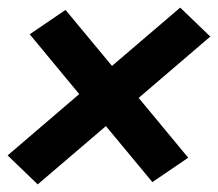

<svg xmlns="http://www.w3.org/2000/svg" viewBox="-36 -592 572 504"><path d="M63 -108 -16 -184 172 -345 42 -502 136 -566 258 -419 437 -572 516 -496 328 -335 458 -178 364 -114 242 -261Z"/></svg>

Font: iosevka_custom_sans_ss08 Heavy
Style: Italic
Weight: 900
Italic angle: -10°
Designer: Belleve Invis
Foundry: Belleve Invis
Version: Version 10.3.0; ttfautohint (v1.8.3)